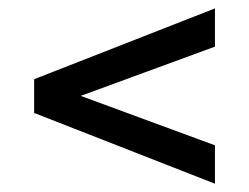

<svg xmlns="http://www.w3.org/2000/svg" viewBox="-20 -572 598 461"><path d="M496.1 -223.1V-130.9L62 -300.8V-381.8L496.1 -551.8V-460L173.8 -341.8Z"/></svg>

Font: Montagu Slab 144pt Medium
Style: Regular
Weight: 500
Designer: Florian Karsten
Foundry: Florian Karsten
Version: Version 1.000